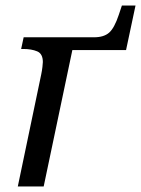

<svg xmlns="http://www.w3.org/2000/svg" viewBox="-20 -670 507 690"><path d="M128 -402Q131 -416 132.5 -429.5Q134 -443 134 -447Q134 -477 113.5 -485.5Q93 -494 64 -494H56L65 -536H318Q353 -536 372 -552.5Q391 -569 407 -617L418 -650H467L433 -490H240L137 0H44Z"/></svg>

Font: NotoSerif-Italic
Style: Regular
Weight: 400
Italic angle: -12°
Designer: Monotype Design Team
Foundry: Monotype Imaging Inc.
Version: Version 2.007; ttfautohint (v1.8) -l 8 -r 50 -G 200 -x 14 -D